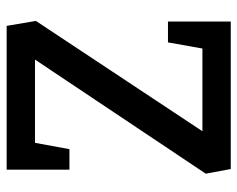

<svg xmlns="http://www.w3.org/2000/svg" viewBox="-90 -642 731 592"><g transform="rotate(-90 276.0 -345.5)"><path d="M51.3 0 37 -77.1 388.8 -603.6H132.1L112.6 -497.4H49.4V-691H492.7L508 -600.9L167.9 -87.4H422.9L441.8 -193.6H506.1V0Z"/></g></svg>

Font: Kreon Light
Style: Regular
Weight: 300
Designer: Julia Petretta
Foundry: Julia Petretta and Eli Heuer
Version: Version 2.002